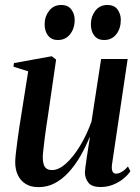

<svg xmlns="http://www.w3.org/2000/svg" viewBox="-20 -739 562 770"><path d="M134.5 11.5Q103.5 11.5 82.8 -1.5Q62 -14.5 51.5 -37Q41 -59.5 41 -89Q41 -101.5 43.8 -126.2Q46.5 -151 50.5 -179.8Q54.5 -208.5 58.2 -233.2Q62 -258 64 -269.5L93 -453L34 -471.5L36 -486L187.5 -513.5L205 -500L172.5 -276Q170 -259.5 166.2 -234.8Q162.5 -210 159.2 -184.2Q156 -158.5 153.8 -137.8Q151.5 -117 151.5 -108.5Q151.5 -92 155 -80.2Q158.5 -68.5 166.8 -62.8Q175 -57 189 -57Q215.5 -57 244.5 -83Q273.5 -109 300.5 -153.2Q327.5 -197.5 347 -251.5L385.5 -502.5H492L429 -78.5Q427 -62 431 -52.2Q435 -42.5 445.5 -42.5Q455.5 -42.5 468.2 -49.8Q481 -57 493 -71.5L503 -52.5Q492 -36 473.8 -21.5Q455.5 -7 432.5 2Q409.5 11 383.5 11Q347.5 11 334 -7Q320.5 -25 320.5 -47.5Q320.5 -52.5 322.5 -68.5Q324.5 -84.5 327.8 -106.2Q331 -128 334.5 -150Q338 -172 340.5 -188H339Q322.5 -147.5 301.5 -111.5Q280.5 -75.5 255 -47.8Q229.5 -20 199.5 -4.2Q169.5 11.5 134.5 11.5ZM211.5 -578.5Q187 -578.5 173 -596Q159 -613.5 159 -642Q159 -672.5 177 -695.8Q195 -719 225 -719Q253 -719 266.2 -700.8Q279.5 -682.5 279.5 -659.5Q279.5 -625 261.2 -601.8Q243 -578.5 211.5 -578.5ZM397 -578.5Q372 -578.5 358.2 -596Q344.5 -613.5 344.5 -642Q344.5 -672.5 362.2 -695.8Q380 -719 410.5 -719Q438.5 -719 451.5 -700.8Q464.5 -682.5 464.5 -659.5Q464.5 -625 446.5 -601.8Q428.5 -578.5 397 -578.5Z"/></svg>

Font: Merriweather 144pt Medium
Style: Italic
Weight: 500
Italic angle: -7.8°
Version: Version 2.101